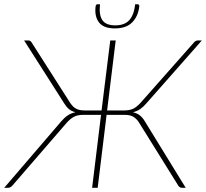

<svg xmlns="http://www.w3.org/2000/svg" viewBox="-34 -896 983 916"><path d="M0 0ZM101.5 -703Q107 -703 111 -700Q115 -697 117.5 -692.5L300 -406.5Q307.5 -395 315.2 -387.5Q323 -380 332 -376Q341 -372 351 -370.5Q361 -369 373 -369H450.5L492 -703H518L477 -369H555.5Q567.5 -369 578 -370.5Q588.5 -372 598.2 -376Q608 -380 617.5 -387.5Q627 -395 637.5 -406.5L890.5 -692.5Q894 -697 898.8 -700Q903.5 -703 909 -703H929L664 -402.5Q649.5 -385.5 634.8 -375.5Q620 -365.5 600 -360.5Q620 -356 633.2 -345.5Q646.5 -335 656.5 -318L852 0H834.5Q828.5 0 823.8 -3Q819 -6 816.5 -10.5L630 -310Q619.5 -327.5 604 -337.8Q588.5 -348 561.5 -348H474.5L432 0H405.5L448 -348H362Q334.5 -348 316.8 -337.8Q299 -327.5 284 -310L25 -10.5Q21 -6 15.8 -3Q10.5 0 4 0H-14L259 -318Q273.5 -335 289.2 -345.5Q305 -356 326 -360.5Q307 -365.5 295 -375.5Q283 -385.5 272.5 -402.5L81 -703ZM516 -775Q559.5 -775 582.2 -799.2Q605 -823.5 611 -875.5H623.5Q626.5 -875.5 628.8 -872.8Q631 -870 630.5 -864.5Q624.5 -817 596.2 -788.8Q568 -760.5 514 -760.5Q460.5 -760.5 438.5 -788.8Q416.5 -817 422 -864.5Q423 -875.5 430.5 -875.5H443Q437.5 -823.5 454.8 -799.2Q472 -775 516 -775Z"/></svg>

Font: Lato Thin
Style: Italic
Weight: 200
Italic angle: -7°
Designer: Lukasz Dziedzic
Foundry: tyPoland Lukasz Dziedzic
Version: Version 2.007; 2014-02-27